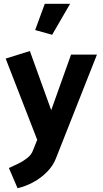

<svg xmlns="http://www.w3.org/2000/svg" viewBox="-20 -774 543 1016"><path d="M154 23Q146 45 124.5 62Q103 79 76.5 92Q50 105 27 115L73 222Q116 212 156.5 190Q197 168 229 135.5Q261 103 276 64L493 -485H356L251 -191L138 -504L10 -464L177 -34ZM256 -590 351 -754H217L166 -615Z"/></svg>

Font: Catamaran
Style: Bold
Weight: 700
Designer: Pria Ravichandran
Version: Version 2.000